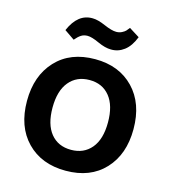

<svg xmlns="http://www.w3.org/2000/svg" viewBox="-110 -818 814 916"><g transform="rotate(15 297.0 -360.0)"><path d="M297.9 8.8Q178.2 8.8 106.2 -65.2Q34.2 -139.2 34.2 -266.1Q34.2 -390.6 105 -466.3Q175.8 -542 297.9 -542Q416.5 -542 488.3 -467.5Q560.1 -393.1 560.1 -266.1Q560.1 -141.6 489.7 -66.4Q419.4 8.8 297.9 8.8ZM124 -639.2Q162.6 -729 235.8 -727.1Q261.2 -727.1 299.3 -710.4Q337.4 -693.8 359.9 -693.8Q375 -693.8 387.5 -700.2Q399.9 -706.5 405.5 -712.6Q411.1 -718.8 418.9 -729L470.2 -696.8Q451.7 -649.4 422.1 -627.2Q392.6 -605 356.9 -606Q328.6 -606 291.5 -623Q254.4 -640.1 233.9 -640.1Q215.3 -640.1 201.9 -631.3Q188.5 -622.6 173.8 -605ZM160.2 -266.1Q160.2 -183.6 196.5 -138.9Q232.9 -94.2 296.9 -94.2Q359.9 -94.2 397 -138.4Q434.1 -182.6 434.1 -266.1Q434.1 -349.1 397.7 -394Q361.3 -439 297.9 -439Q234.4 -439 197.3 -394.3Q160.2 -349.6 160.2 -266.1Z"/></g></svg>

Font: Lumene Sans
Style: Bold
Weight: 600
Designer: Deni Anggara
Version: Version 1.003;Glyphs 3.1.2 (3151)